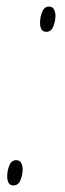

<svg xmlns="http://www.w3.org/2000/svg" viewBox="-20 -560 198 585"><path d="M121 -463Q102 -463 102 -491Q102 -508 108.5 -524Q115 -540 129 -540Q140 -540 144.5 -531.5Q149 -523 149 -512Q149 -496 142.5 -479.5Q136 -463 121 -463ZM21 5Q2 5 2 -23Q2 -40 8.5 -56Q15 -72 29 -72Q40 -72 44.5 -63.5Q49 -55 49 -44Q49 -28 42.5 -11.5Q36 5 21 5Z"/></svg>

Font: Noto Serif Display ExtraCondensed Thin
Style: Italic
Weight: 100
Width: 2
Italic angle: -12°
Designer: Monotype Design Team
Foundry: Monotype Imaging Inc.
Version: Version 2.009